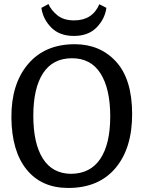

<svg xmlns="http://www.w3.org/2000/svg" viewBox="-20 -916 711 951"><path d="M332 -55Q428 -56 477 -129.5Q526 -203 526 -339.5Q526 -476 478 -552Q430 -628 335.5 -627.5Q241 -627 193 -553Q145 -479 145 -342.5Q145 -206 192 -131Q239 -56 332 -55ZM350 -697Q476 -697 555 -610.5Q634 -524 634.5 -353Q635 -182 552 -83.5Q469 15 318 15Q186 15 112 -76Q38 -167 36.5 -333Q35 -499 118.5 -598Q202 -697 350 -697ZM347 -815Q438 -815 472 -895L507 -877Q499 -821 458 -779.5Q417 -738 346 -738Q275 -738 234 -779.5Q193 -821 185 -877L220 -896Q233 -866 264 -840.5Q295 -815 347 -815Z"/></svg>

Font: Karma SemiBold
Style: Regular
Weight: 600
Designer: Joana Correia
Foundry: Indian Type Foundry
Version: Version 1.202;PS 1.0;hotconv 1.0.78;makeotf.lib2.5.61930; tt